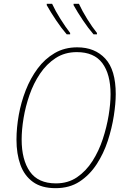

<svg xmlns="http://www.w3.org/2000/svg" viewBox="-20 -972 656 1002"><path d="M270 10Q197 10 152 -22.5Q107 -55 86.5 -112Q66 -169 66 -243Q66 -305 78 -372Q90 -439 114.5 -501.5Q139 -564 176.5 -614.5Q214 -665 265.5 -695Q317 -725 383 -725Q475 -725 529.5 -666Q584 -607 584 -481Q584 -432 574 -367.5Q564 -303 542.5 -237Q521 -171 484.5 -115Q448 -59 395.5 -24.5Q343 10 270 10ZM272 -15Q335 -15 382 -47Q429 -79 462.5 -131.5Q496 -184 516.5 -246.5Q537 -309 547 -370Q557 -431 557 -480Q557 -585 514 -642.5Q471 -700 381 -700Q318 -700 270.5 -669Q223 -638 189 -587.5Q155 -537 134 -476.5Q113 -416 103 -355.5Q93 -295 93 -244Q93 -138 136 -76.5Q179 -15 272 -15ZM468 -793Q441 -824 412.5 -866.5Q384 -909 364 -945V-952H392Q409 -915 435 -873Q461 -831 486 -800V-793ZM328 -793Q301 -824 272.5 -866.5Q244 -909 224 -945V-952H252Q269 -915 295.5 -873Q322 -831 346 -800V-793Z"/></svg>

Font: Noto Sans SemiCondensed Thin
Style: Italic
Weight: 100
Width: 4
Italic angle: -12°
Designer: Monotype Design Team
Foundry: Monotype Imaging Inc.
Version: Version 2.013; ttfautohint (v1.8.4.7-5d5b)